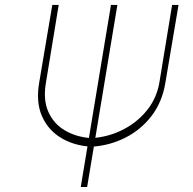

<svg xmlns="http://www.w3.org/2000/svg" viewBox="-20 -747 770 767"><path d="M667.6 -727.3H693.2L640.6 -416.2Q627.8 -339.1 585.8 -284.3Q543.7 -229.4 483.3 -198.3Q422.9 -167.3 355.1 -161.6L354.8 -160.5Q358.3 -160.5 361.5 -160.5H365.1Q363.3 -160.5 361.5 -160.5H354.8L328.1 0H302.6L329.2 -160.5H327.4Q325.6 -160.5 323.9 -160.5H327.4Q328.1 -160.5 329.2 -160.5L329.5 -162.3Q266 -168.7 217.7 -200.1Q169.4 -231.5 146.5 -285.9Q123.6 -340.2 136.4 -416.2L188.9 -727.3H214.5L163.4 -416.2Q152 -348.4 172.8 -301.1Q193.5 -253.9 236.7 -227.6Q279.8 -201.3 335.2 -196L423.3 -727.3H448.9L360.8 -196.4Q422.6 -203.1 476.9 -232.1Q531.2 -261 568.5 -308.2Q605.8 -355.5 616.5 -416.2ZM329.2 -160.5H354.8Q349.8 -160.9 344.8 -160.9Q337 -160.5 329.2 -160.5ZM362.9 -194.6Q364.7 -194.6 366.5 -194.6ZM328.5 -194.6H325.3Q327.1 -194.6 328.5 -194.6Z"/></svg>

Font: Inter Thin  BETA
Style: Italic
Weight: 100
Italic angle: -9.39999°
Designer: Rasmus Andersson
Foundry: rsms
Version: Version 3.011;git-f93a4a705